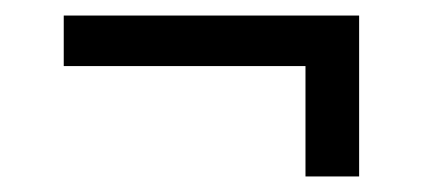

<svg xmlns="http://www.w3.org/2000/svg" viewBox="-20 -351 544 247"><path d="M62 -266V-331H442V-266ZM373 -124V-309H442V-124Z"/></svg>

Font: Bricolage Grotesque 96pt ExtraBold Light
Style: Regular
Weight: 300
Version: Version 1.001;gftools[0.9.33.dev8+g029e19f]